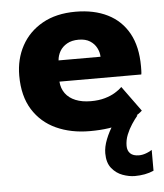

<svg xmlns="http://www.w3.org/2000/svg" viewBox="-47 -464 593 694"><g transform="rotate(-5 249.0 -117.0)"><path d="M172.7 -175.8Q174.5 -151 187.7 -132.9Q201 -114.7 224.6 -105.1Q248.2 -95.5 280.2 -95.5Q309 -95.5 331 -101.9Q353 -108.2 368.7 -117.9Q384.5 -127.5 393.7 -137L460.2 -45.5Q437.5 -24 389.9 -6Q342.2 12 267 12Q198.7 12 145.1 -12.5Q91.5 -37 60.6 -86.4Q29.8 -135.8 29.8 -209.8Q29.8 -269.8 56 -318Q82.3 -366.3 132.1 -394.4Q182 -422.5 252.5 -422.5Q319.5 -422.5 368.6 -398Q417.7 -373.5 444.5 -325.3Q471.2 -277 471.2 -205.3Q471.2 -201.3 471 -190.4Q470.7 -179.5 469.7 -175.8ZM328.5 -252.5Q328 -268.8 320 -284.5Q312 -300.3 296 -310.5Q280 -320.8 254.7 -320.8Q229.7 -320.8 212.6 -311Q195.5 -301.3 186.5 -285.8Q177.5 -270.3 176.2 -252.5ZM483.4 99.1V174.6Q468.3 181.4 450.7 184.7Q433.1 187.9 414.9 187.9Q393.9 187.9 370.7 179.5Q347.5 171.1 331.3 151.1Q315.1 131.2 315.1 96.7Q315.1 73.4 325.8 46.3Q336.5 19.1 353.4 -6.4Q370.4 -31.9 388.2 -50.1L442.9 -29.4Q432.6 -17.4 421.4 -0.4Q410.1 16.6 402.1 36.4Q394.2 56.2 394.2 76.7Q394.2 94.3 404.6 104.4Q415 114.6 436.2 114.6Q448.7 114.6 462.2 109.6Q475.7 104.6 483.4 99.1Z"/></g></svg>

Font: League Spartan Extralight
Style: Regular
Weight: 200
Foundry: The League of Moveable Type
Version: Version 2.300; ttfautohint (v1.8.3)